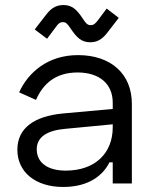

<svg xmlns="http://www.w3.org/2000/svg" viewBox="-20 -729 613 763"><path d="M118 -612 167 -575 203 -623C211 -634 217 -641 230 -641C243 -641 249 -633 261 -615C285 -580 303 -561 339 -561C374 -561 393 -581 411 -605L452 -658L404 -695L368 -647C359 -636 353 -629 340 -629C327 -629 321 -637 309 -655C286 -690 267 -709 232 -709C196 -709 177 -689 159 -665ZM56 -362 123 -332C151 -396 201 -441 288 -441C376 -441 428 -395 428 -321V-296L229 -278C116 -267 49 -220 49 -134C49 -45 121 14 231 14C338 14 392 -37 415 -84H428V0H504V-317C504 -434 422 -510 290 -510C168 -510 91 -439 56 -362ZM126 -136C126 -186 170 -211 239 -217L428 -235V-223C428 -121 359 -51 241 -51C170 -51 126 -82 126 -136Z"/></svg>

Font: Space Text
Style: Regular
Weight: 400
Designer: Florian Karsten (Space Text), Colophon Foundry (Space Mono)
Foundry: Florian Karsten
Version: Version 1.003;PS 001.003;hotconv 1.0.88;makeotf.lib2.5.64775